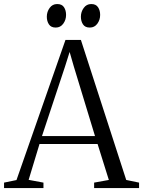

<svg xmlns="http://www.w3.org/2000/svg" viewBox="-28 -952 724 972"><path d="M55.5 -40.5 303.5 -750H381.5L611 -41L676 -27.5V0H448.5V-27.5L523 -41L466 -223H172L117 -41.5L192 -27.5V0H-7.5V-27.5ZM453 -263 346 -614.5 324.5 -689 300.5 -613 184.5 -263ZM253.5 -812.5Q230.5 -812.5 219.8 -828.5Q209 -844.5 209 -867.5Q209 -892 223.2 -911.8Q237.5 -931.5 261 -931.5H262Q285.5 -931.5 296 -915.5Q306.5 -899.5 306.5 -876.5Q306.5 -851.5 292.2 -832Q278 -812.5 254.5 -812.5ZM426 -812.5Q403 -812.5 392.2 -828.5Q381.5 -844.5 381.5 -867.5Q381.5 -892 395.8 -911.8Q410 -931.5 433.5 -931.5H434.5Q457.5 -931.5 468.2 -915.5Q479 -899.5 479 -876.5Q479 -851.5 464.8 -832Q450.5 -812.5 427 -812.5Z"/></svg>

Font: Merriweather 96pt Light
Style: Regular
Weight: 300
Version: Version 2.100